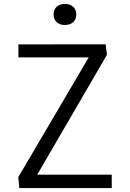

<svg xmlns="http://www.w3.org/2000/svg" viewBox="-20 -955 660 975"><path d="M73.5 -729.5V-663.5H430.5L73 -55.5L78 0H547.5V-68H169L523 -676.5L516.5 -730ZM309.5 -828C343.5 -828 367.5 -848 367.5 -881.5C367.5 -915 343.5 -935 309.5 -935C275.5 -935 252 -915 252 -881.5C252 -848 275.5 -828 309.5 -828Z"/></svg>

Font: Monaspace Neon Light
Style: Regular
Weight: 300
Designer: Riley Cran & the Lettermatic Team
Foundry: Lettermatic
Version: Version 1.200 (Monaspace Neon)